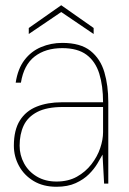

<svg xmlns="http://www.w3.org/2000/svg" viewBox="-20 -702 495 734"><path d="M196 12Q145 12 108.5 -10Q72 -32 52.5 -68Q33 -104 33 -145Q33 -205 56 -241.5Q79 -278 120.5 -294.5Q162 -311 216 -311H374Q374 -374 359.5 -420.5Q345 -467 311 -492.5Q277 -518 218 -518Q154 -518 112.5 -486Q71 -454 60 -386H40Q48 -439 73.5 -472.5Q99 -506 137 -522Q175 -538 218 -538Q288 -538 326 -507.5Q364 -477 379 -426Q394 -375 394 -312V0H378L372 -111Q365 -98 352.5 -77Q340 -56 320 -36Q300 -16 269.5 -2Q239 12 196 12ZM196 -8Q241 -8 274 -26.5Q307 -45 329.5 -74Q352 -103 363 -135.5Q374 -168 374 -197V-293H221Q159 -293 122.5 -274Q86 -255 70.5 -222Q55 -189 55 -145Q55 -109 72 -77.5Q89 -46 121 -27Q153 -8 196 -8ZM90 -572V-595L214 -682L338 -595V-572L214 -656Z"/></svg>

Font: DM Sans 9pt Thin
Style: Regular
Weight: 250
Version: Version 4.004;gftools[0.9.30]